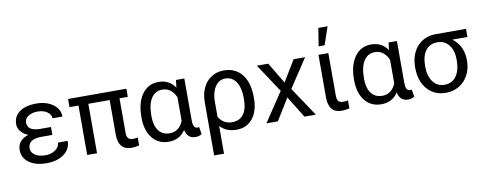

<svg xmlns="http://www.w3.org/2000/svg" viewBox="-75 -1150 4368 1735"><g transform="rotate(-10 2108.5 -282.5)"><path d="M139.6 -148.4Q139.6 -110.8 175.5 -86.9Q211.4 -63 269 -63Q324.2 -63 362.1 -89.8Q399.9 -116.7 399.9 -156.2H490.2Q490.2 -80.6 428 -35.4Q365.7 9.8 269 9.8Q169.4 9.8 108.9 -33.4Q48.3 -76.7 48.3 -148.4Q48.3 -239.3 148.4 -271.5Q105.5 -289.1 81.5 -318.8Q57.6 -348.6 57.6 -384.3Q57.6 -456.5 114 -497.1Q170.4 -537.6 269 -537.6Q359.9 -537.6 420.7 -493.9Q481.4 -450.2 481.4 -380.9H391.1Q391.1 -415 356.2 -439.7Q321.3 -464.4 269 -464.4Q214.4 -464.4 181.4 -442.1Q148.4 -419.9 148.4 -383.8Q148.4 -305.7 267.6 -305.7H363.3V-233.4H253.9Q139.6 -230.5 139.6 -148.4Z M1094.2 -453.6H1018.1V-134.3Q1018.1 -103 1031.2 -87.2Q1044.4 -71.3 1076.2 -71.3Q1099.6 -71.3 1118.7 -77.1L1119.1 -3.4Q1085 5.9 1049.3 5.9Q927.7 5.9 927.7 -137.7V-453.6H731.9V0H641.6V-453.6H559.1V-528.3H1094.2Z M1626 -528.3V-139.2Q1627 -70.8 1665 -70.8Q1674.3 -70.8 1681.6 -73.2L1692.9 -6.3Q1669.4 10.3 1633.3 10.3Q1561.5 10.3 1543 -70.3Q1490.7 10.3 1388.7 10.3Q1294.9 10.3 1239.3 -58.8Q1183.6 -127.9 1183.6 -247.1V-254.4Q1183.6 -383.3 1238.8 -460.7Q1293.9 -538.1 1389.6 -538.1Q1488.8 -538.1 1541 -459.5L1549.3 -528.3ZM1273.9 -244.1Q1273.9 -158.7 1309.6 -111.1Q1345.2 -63.5 1411.1 -63.5Q1495.6 -63.5 1535.6 -154.3V-372.1Q1494.1 -463.9 1412.1 -463.9Q1346.7 -463.9 1310.3 -408.4Q1273.9 -353 1273.9 -244.1Z M1988.8 -538.1Q2089.8 -538.1 2149.4 -469.2Q2209 -400.4 2214.4 -276.4L2214.8 -244.1Q2214.8 -127 2160.2 -58.6Q2105.5 9.8 2012.2 9.8Q1917 9.8 1861.3 -50.8V203.1H1770.5V-283.2Q1770.5 -360.4 1798.1 -418Q1825.7 -475.6 1875.7 -506.8Q1925.8 -538.1 1988.8 -538.1ZM1861.3 -135.7Q1901.9 -64 1985.4 -64Q2051.3 -64 2087.9 -111.6Q2124.5 -159.2 2124.5 -254.4Q2124.5 -354.5 2089.1 -409.2Q2053.7 -463.9 1988.8 -463.9Q1931.6 -463.9 1896.5 -411.1Q1861.3 -358.4 1861.3 -275.9Z M2511.7 -335.4 2628.9 -528.3H2734.4L2561.5 -267.1L2739.7 0H2635.3L2513.2 -197.8L2391.1 0H2286.1L2464.4 -267.1L2291.5 -528.3H2396Z M2947.3 -528.3V-133.3Q2947.3 -102.5 2960.7 -86.9Q2974.1 -71.3 3005.4 -71.3Q3028.8 -71.3 3047.9 -77.1L3048.3 -3.4Q3014.2 5.9 2978.5 5.9Q2856.9 5.9 2856.9 -137.7V-528.3ZM2897.9 -768.1H2982.9L2926.3 -603.5H2871.6Z M3576.7 -528.3V-139.2Q3577.6 -70.8 3615.7 -70.8Q3625 -70.8 3632.3 -73.2L3643.6 -6.3Q3620.1 10.3 3584 10.3Q3512.2 10.3 3493.7 -70.3Q3441.4 10.3 3339.4 10.3Q3245.6 10.3 3189.9 -58.8Q3134.3 -127.9 3134.3 -247.1V-254.4Q3134.3 -383.3 3189.5 -460.7Q3244.6 -538.1 3340.3 -538.1Q3439.5 -538.1 3491.7 -459.5L3500 -528.3ZM3224.6 -244.1Q3224.6 -158.7 3260.3 -111.1Q3295.9 -63.5 3361.8 -63.5Q3446.3 -63.5 3486.3 -154.3V-372.1Q3444.8 -463.9 3362.8 -463.9Q3297.4 -463.9 3261 -408.4Q3224.6 -353 3224.6 -244.1Z M4210.4 -453.6H4071.8Q4169.4 -381.3 4169.4 -248V-239.7Q4169.4 -171.4 4139.6 -114Q4109.9 -56.6 4055.9 -23.4Q4002 9.8 3933.6 9.8Q3827.1 9.8 3762.2 -64.2Q3697.3 -138.2 3697.3 -262.7V-269Q3697.3 -343.3 3726.1 -402.3Q3754.9 -461.4 3807.9 -494.6Q3860.8 -527.8 3929.2 -528.3H4210.4ZM3788.1 -258.3Q3788.1 -168.9 3827.1 -116.5Q3866.2 -64 3933.6 -64Q4001.5 -64 4040.3 -116.9Q4079.1 -169.9 4079.1 -269Q4079.1 -353 4039.8 -403.3Q4000.5 -453.6 3932.6 -453.6Q3865.7 -453.6 3826.9 -403.8Q3788.1 -354 3788.1 -258.3Z"/></g></svg>

Font: Noboto
Style: Regular
Weight: 400
Designer: Google
Version: Version 2.001101; 2014